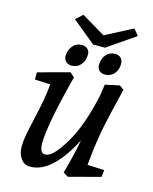

<svg xmlns="http://www.w3.org/2000/svg" viewBox="-122 -891 785 982"><g transform="rotate(15 271.0 -399.5)"><path d="M65 -77Q65 -105 71 -138Q77 -171 90 -228Q105 -294 112.5 -335Q120 -376 124 -422L42 -426V-464L208 -509L232 -488Q200 -367 181 -270Q162 -173 162 -121Q162 -97 168.5 -83Q175 -69 192 -69Q211 -69 234 -91.5Q257 -114 286 -161Q347 -258 385 -432L394 -493L469 -509L493 -493Q455 -339 440 -261.5Q425 -184 415 -74L504 -70L500 -33L333 11L307 -5Q337 -109 350 -187Q306 -97 250 -43Q194 11 133 11Q101 11 83 -15Q65 -41 65 -77ZM162 -586Q164 -617 182 -638Q200 -659 229 -659Q248 -659 259.5 -648Q271 -637 271 -620Q271 -587 252.5 -565Q234 -543 205 -543Q185 -543 173.5 -554.5Q162 -566 162 -586ZM339 -583Q339 -616 357.5 -637.5Q376 -659 405 -659Q424 -659 435.5 -648Q447 -637 447 -615Q447 -585 428.5 -564Q410 -543 381 -543Q361 -543 350 -554Q339 -565 339 -583ZM160 -777 196 -810 322 -735 466 -810 493 -777 346 -676H283Z"/></g></svg>

Font: Andada Pro Medium
Style: Italic
Weight: 500
Italic angle: -7°
Designer: Carolina Giovagnoli
Foundry: Huerta Tipografica
Version: Version 3.005; ttfautohint (v1.8.4)